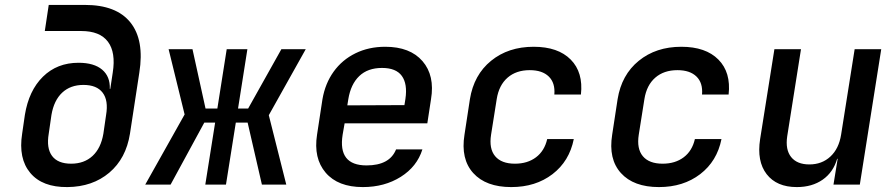

<svg xmlns="http://www.w3.org/2000/svg" viewBox="-20 -750 3640 780"><path d="M254 10Q152 11 103 -47.5Q54 -106 70 -207L81 -283Q97 -382 154.5 -438.5Q212 -495 299 -495Q362 -495 395 -467Q428 -439 426 -389H428L438 -455Q451 -537 418.5 -580.5Q386 -624 310 -624H162L178 -730H325Q453 -730 510 -658.5Q567 -587 546 -455L508 -207Q492 -106 424 -48.5Q356 9 254 10ZM269 -85Q322 -85 356 -116.5Q390 -148 400 -207L411 -283Q421 -342 397 -373.5Q373 -405 319 -405Q266 -405 232.5 -373.5Q199 -342 189 -283L178 -207Q168 -148 191.5 -116.5Q215 -85 269 -85Z M570 0 730 -285 665 -550H762L815 -309H863L901 -550H985L947 -309H988L1123 -550H1222L1072 -282L1143 0H1044L986 -252H938L898 0H814L854 -252H810L673 0Z M1454 10Q1353 10 1303 -48.5Q1253 -107 1268 -203L1290 -347Q1301 -411 1335.5 -459Q1370 -507 1424 -533.5Q1478 -560 1545 -560Q1646 -560 1696.5 -501.5Q1747 -443 1731 -347L1716 -249H1380L1372 -203Q1352 -78 1469 -78Q1563 -78 1589 -143H1696Q1674 -73 1608 -31.5Q1542 10 1454 10ZM1395 -347 1391 -322 1623 -323 1627 -348Q1636 -409 1612.5 -441.5Q1589 -474 1532 -474Q1474 -474 1439.5 -441Q1405 -408 1395 -347Z M2057 10Q1954 10 1902.5 -47Q1851 -104 1867 -203L1889 -347Q1905 -446 1975 -503Q2045 -560 2148 -560Q2247 -560 2298.5 -508Q2350 -456 2340 -366H2232Q2236 -413 2209.5 -439Q2183 -465 2132 -465Q2077 -465 2042 -434.5Q2007 -404 1998 -348L1975 -203Q1966 -146 1991.5 -115.5Q2017 -85 2072 -85Q2123 -85 2157.5 -111Q2192 -137 2203 -185H2311Q2293 -95 2224.5 -42.5Q2156 10 2057 10Z M2657 10Q2554 10 2502.5 -47Q2451 -104 2467 -203L2489 -347Q2505 -446 2575 -503Q2645 -560 2748 -560Q2847 -560 2898.5 -508Q2950 -456 2940 -366H2832Q2836 -413 2809.5 -439Q2783 -465 2732 -465Q2677 -465 2642 -434.5Q2607 -404 2598 -348L2575 -203Q2566 -146 2591.5 -115.5Q2617 -85 2672 -85Q2723 -85 2757.5 -111Q2792 -137 2803 -185H2911Q2893 -95 2824.5 -42.5Q2756 10 2657 10Z M3217 10Q3135 10 3094.5 -42.5Q3054 -95 3068 -185L3126 -550H3234L3178 -196Q3170 -142 3194 -112Q3218 -82 3268 -82Q3319 -82 3353.5 -114Q3388 -146 3397 -203L3452 -550H3560L3473 0H3366L3383 -105H3381Q3365 -50 3322 -20Q3279 10 3217 10Z"/></svg>

Font: NKDuy Mono SemiBold
Style: Italic
Weight: 600
Italic angle: -9°
Monospace: yes
Designer: NKDuy
Foundry: NKDuy
Version: Version 2.251; ttfautohint (v1.8.4.7-5d5b)